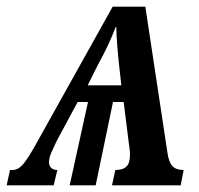

<svg xmlns="http://www.w3.org/2000/svg" viewBox="-69 -556 598 576"><path d="M-39 -46H-32Q-15 -46 -0.5 -62.5Q14 -79 38 -122L269 -536H367L433 -100Q437 -70 448 -58Q459 -46 482 -46L473 0H267L277 -46Q300 -46 310.5 -56.5Q321 -67 321 -92Q321 -100 319.5 -111.5Q318 -123 317 -130L302 -250H270L218 0H140L195 -250H164L102 -135Q89 -108 83.5 -94.5Q78 -81 78 -69Q78 -59 84.5 -52.5Q91 -46 103 -46L92 0H-49ZM295 -300 292 -327Q280 -430 280 -475H278Q268 -448 254.5 -419.5Q241 -391 226 -364L194 -300Z"/></svg>

Font: Noto Serif CondSemiBold
Style: Italic
Weight: 600
Width: 3
Italic angle: -12°
Designer: Monotype Design Team
Foundry: Monotype Imaging Inc.
Version: Version 1.001